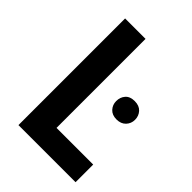

<svg xmlns="http://www.w3.org/2000/svg" viewBox="-205 -795 891 891"><g transform="rotate(45 240.0 -350.0)"><path d="M215.8 -700H81.7V0H456.5V-115.8H144.5L215.8 -55ZM384.8 -340.2Q413.8 -340.2 430.4 -357.7Q447 -375.3 447 -399.8Q447 -425.3 430.8 -442.9Q414.5 -460.5 384.8 -460.5Q354.2 -460.5 338.9 -442.9Q323.5 -425.3 323.5 -399.8Q323.5 -375.3 339.6 -357.7Q355.7 -340.2 384.8 -340.2Z"/></g></svg>

Font: Tilda Sans VF
Style: Regular
Weight: 400
Designer: ParaType Ltd
Foundry: ParaType Ltd
Version: Version 1.010